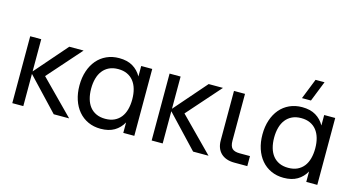

<svg xmlns="http://www.w3.org/2000/svg" viewBox="-84 -1136 2770 1497"><g transform="rotate(15 1301.0 -387.0)"><path d="M70 -540H159V-280L385.5 -540H501L262.5 -270L529 0H404.5L159 -260V0H70Z M1055 -540V0H966V-84.5Q940 -37.5 895.8 -11.2Q851.5 15 785.5 15Q729.5 15 684 -6Q638.5 -27 606.5 -64.8Q574.5 -102.5 557.2 -154.8Q540 -207 540 -269.5Q540 -333 557.5 -385.5Q575 -438 607 -475.8Q639 -513.5 684.5 -534.2Q730 -555 785.5 -555Q851.5 -555 895.8 -528.5Q940 -502 966 -455.5V-540ZM800.5 -470.5Q758.5 -470.5 727.5 -455.8Q696.5 -441 675.8 -414.5Q655 -388 644.8 -351Q634.5 -314 634.5 -269.5Q634.5 -224 645 -187Q655.5 -150 676.2 -124Q697 -98 728 -83.8Q759 -69.5 800.5 -69.5Q843 -69.5 874 -84.2Q905 -99 925.5 -125.2Q946 -151.5 956 -188.5Q966 -225.5 966 -269.5Q966 -315.5 955.5 -352.5Q945 -389.5 924.2 -415.8Q903.5 -442 872.5 -456.2Q841.5 -470.5 800.5 -470.5Z M1195 -540H1284V-280L1510.5 -540H1626L1387.5 -270L1654 0H1529.5L1284 -260V0H1195Z M1967 0H1862Q1827.5 0 1800.2 -9.5Q1773 -19 1754 -37Q1735 -55 1725 -81Q1715 -107 1715 -140V-539.5H1804V-161.5Q1804 -118.5 1822.2 -99.8Q1840.5 -81 1883.5 -81H1967Z M2314 -622.5H2241.5L2307 -787.5H2379.5ZM2532 -540V0H2443V-84.5Q2417 -37.5 2372.8 -11.2Q2328.5 15 2262.5 15Q2206.5 15 2161 -6Q2115.5 -27 2083.5 -64.8Q2051.5 -102.5 2034.2 -154.8Q2017 -207 2017 -269.5Q2017 -333 2034.5 -385.5Q2052 -438 2084 -475.8Q2116 -513.5 2161.5 -534.2Q2207 -555 2262.5 -555Q2328.5 -555 2372.8 -528.5Q2417 -502 2443 -455.5V-540ZM2277.5 -470.5Q2235.5 -470.5 2204.5 -455.8Q2173.5 -441 2152.8 -414.5Q2132 -388 2121.8 -351Q2111.5 -314 2111.5 -269.5Q2111.5 -224 2122 -187Q2132.5 -150 2153.2 -124Q2174 -98 2205 -83.8Q2236 -69.5 2277.5 -69.5Q2320 -69.5 2351 -84.2Q2382 -99 2402.5 -125.2Q2423 -151.5 2433 -188.5Q2443 -225.5 2443 -269.5Q2443 -315.5 2432.5 -352.5Q2422 -389.5 2401.2 -415.8Q2380.5 -442 2349.5 -456.2Q2318.5 -470.5 2277.5 -470.5Z"/></g></svg>

Font: Vela Sans Med
Style: Regular
Weight: 500
Designer: Principal design: Mikhail Sharanda - project Manrope.
Design modification: Ravid Balaliev
Foundry: Mikhail Sharanda
Version: Version 1.001